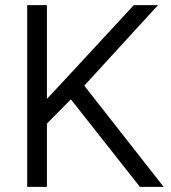

<svg xmlns="http://www.w3.org/2000/svg" viewBox="-20 -731 669 751"><path d="M527.3 0 257.3 -342.3 163.6 -247.6V0H86.4V-710.9H163.6V-344.2L250.5 -437.5L503.4 -710.9H598.1L309.6 -396L620.1 0Z"/></svg>

Font: Vazirmatn RD UI Light
Style: Regular
Weight: 300
Designer: Saber Rastikerdar
Foundry: Saber Rastikerdar
Version: Version 33.003